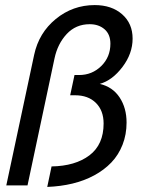

<svg xmlns="http://www.w3.org/2000/svg" viewBox="-20 -734 572 760"><path d="M184.1 -75.2Q277.8 -76.7 334 -119.1Q390.1 -161.6 390.1 -245.1Q390.1 -296.4 359.6 -326.7Q329.1 -356.9 276.9 -356.9H257.8L274.9 -437H293Q344.7 -437 380.9 -472.7Q417 -508.3 417 -561Q417 -598.1 393.8 -618.2Q370.6 -638.2 335 -638.2Q280.3 -638.2 244.1 -599.4Q208 -560.5 195.8 -502.9L88.9 0H4.9L115.2 -517.1Q133.8 -604 200.9 -658.9Q268.1 -713.9 355 -713.9Q421.9 -713.9 463.4 -677.5Q504.9 -641.1 504.9 -581.1Q504.9 -522 464.8 -469Q424.8 -416 375 -401.9Q425.8 -390.1 453.4 -348.4Q481 -306.6 481 -249Q481 -201.7 465.1 -161.1Q449.2 -120.6 420.7 -90.8Q392.1 -61 352.8 -39.8Q313.5 -18.6 266.6 -7.3Q219.7 3.9 167 5.9Z"/></svg>

Font: Rawline Medium
Style: Italic
Weight: 500
Italic angle: -12°
Designer: Matt McInerney, Pablo Impallari, Rodrigo Fuenzalida
Foundry: Matt McInerney, Pablo Impallari, Rodrigo Fuenzalida
Version: Version 4.020;PS 004.020;hotconv 1.0.88;makeotf.lib2.5.64775